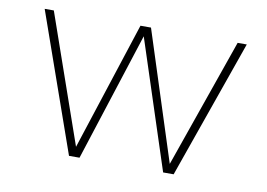

<svg xmlns="http://www.w3.org/2000/svg" viewBox="-60 -591 951 683"><g transform="rotate(10 415.0 -250.0)"><path d="M604 0H566L414 -465L264 0H226L50 -500H83L245 -36L396 -500H434L584 -34L747 -500H780Z"/></g></svg>

Font: Fivo Sans Thin
Style: Regular
Weight: 250
Foundry: Alexander Slobzheninov
Version: 1.0